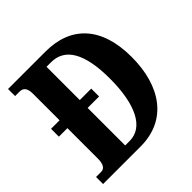

<svg xmlns="http://www.w3.org/2000/svg" viewBox="-186 -867 1020 1020"><g transform="rotate(-45 324.5 -357.0)"><path d="M20 0H302C500 0 605 -151 605 -370C605 -597 491 -714 302 -714H20V-661H53C79 -661 96 -647 96 -602V-403H32V-344H96V-114C96 -73 82 -53 59 -53H20ZM282 -62H248V-344H334V-403H248V-653H282C386 -653 442 -562 442 -370C442 -179 386 -62 282 -62Z"/></g></svg>

Font: Noto Serif Georgian ExtraCondensed ExtraBold
Style: Regular
Weight: 800
Width: 2
Designer: Monotype Design Team, Akaki Razmadze
Foundry: Google LLC
Version: Version 2.003